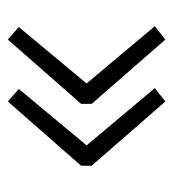

<svg xmlns="http://www.w3.org/2000/svg" viewBox="4 -524 442 490"><g transform="rotate(90 225.0 -279.0)"><path d="M81 -480 47 -453 193 -279 49 -106 81 -78 245 -265V-292ZM239 -480 205 -453 351 -279 207 -106 239 -78 403 -265V-292Z"/></g></svg>

Font: Spoqa Han Sans Neo Light
Style: Regular
Weight: 300
Designer: [Spoqa Han Sans Neo] Dong-huui Kim  Younghwa Kang  Yujin Lee  [Noto Sans] Ryoko NISHIZUKA  (kana & ideographs); Paul D. 
Foundry: Spoqa (http://www.spoqa-han-sans.com)
Version: Version 1.000